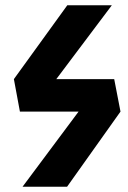

<svg xmlns="http://www.w3.org/2000/svg" viewBox="-20 -713 489 733"><path d="M416 -411 440 -287 236 0H66L280 -287H56L33 -411L237 -693H407L195 -411Z"/></svg>

Font: Fira Sans Condensed
Style: Bold Italic
Weight: 700
Width: 3
Italic angle: -8°
Designer: Carrois Corporate & Edenspiekermann AG
Foundry: Carrois Corporate GbR & Edenspiekermann AG
Version: Version 4.203